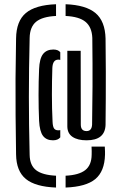

<svg xmlns="http://www.w3.org/2000/svg" viewBox="-20 -740 560 884"><path d="M238 123.5Q143 120 99 84Q55 48 54 -29Q52.5 -123.5 51.8 -208Q51 -292.5 51.5 -378.2Q52 -464 54 -563Q55 -643 99 -680Q143 -717 238 -720.5V-666.5Q175 -663.5 146.2 -639.8Q117.5 -616 116.5 -565.5Q113 -423 113 -294.8Q113 -166.5 116.5 -26.5Q117.5 21.5 146.5 43.8Q175.5 66 238 69ZM378.5 -94Q337.5 -94 314 -109.8Q290.5 -125.5 290 -157.5V-506H351.5L352 -166.5Q352 -136.5 378.5 -136.5Q402.5 -136.5 404 -166.5Q405.5 -248 406 -343.2Q406.5 -438.5 405 -565.5Q403 -615 374 -639.2Q345 -663.5 282 -666.5V-720.5Q375.5 -717 419.8 -679.8Q464 -642.5 466 -562.5Q467 -477 467.2 -410.2Q467.5 -343.5 467 -284.8Q466.5 -226 466 -165Q463.5 -94 378.5 -94ZM224 -94Q193.5 -94 178 -114.5Q162.5 -135 160 -184Q157.5 -239.5 157.5 -303Q157.5 -366.5 160 -422Q162 -470.5 178.2 -491.2Q194.5 -512 225.5 -512Q247.5 -512 257.5 -499.5V-464Q253 -465.5 248.5 -465.5Q222.5 -465.5 221 -426.5Q219 -367.5 219 -303.5Q219 -239.5 222 -179.5Q223 -157 229 -148.5Q235 -140 248.5 -140Q249.5 -140 252.8 -140.2Q256 -140.5 257.5 -141V-107.5Q246.5 -94 224 -94ZM282 123.5V69Q343.5 66 372.5 43.2Q401.5 20.5 402 -27.5Q402.5 -37 402.2 -44Q402 -51 401.5 -65H462.5Q463.5 -49 463.5 -42.2Q463.5 -35.5 463.5 -27.5Q461.5 49 418.8 84.5Q376 120 282 123.5Z"/></svg>

Font: Big Shoulders Stencil Display Medium
Style: Regular
Weight: 500
Designer: Patric King
Foundry: XO Type Co
Version: Version 1.000